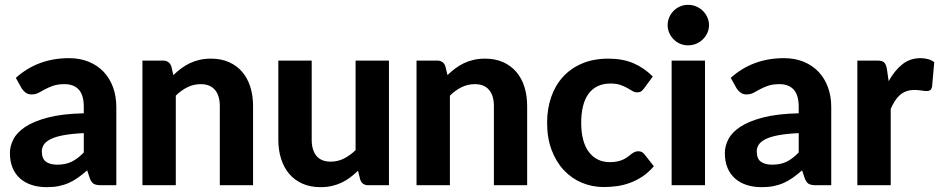

<svg xmlns="http://www.w3.org/2000/svg" viewBox="-20 -766 3886 794"><path d="M326.5 -215.5Q276 -213 242.5 -206.8Q209 -200.5 189.2 -190.5Q169.5 -180.5 161.2 -167.8Q153 -155 153 -140Q153 -110 169.8 -97.5Q186.5 -85 216.5 -85Q251 -85 276.2 -97.2Q301.5 -109.5 326.5 -135.5ZM45.5 -444Q91 -485 146 -505.2Q201 -525.5 265 -525.5Q311 -525.5 347.2 -510.5Q383.5 -495.5 408.8 -468.8Q434 -442 447.5 -405Q461 -368 461 -324V0H398Q378.5 0 368.2 -5.5Q358 -11 351.5 -28.5L340.5 -61.5Q321 -44.5 302.8 -31.5Q284.5 -18.5 265 -9.8Q245.5 -1 223.2 3.5Q201 8 173.5 8Q139.5 8 111.5 -1Q83.5 -10 63.2 -27.8Q43 -45.5 32 -72Q21 -98.5 21 -133Q21 -161.5 35.5 -190Q50 -218.5 85.2 -241.8Q120.5 -265 179.2 -280.2Q238 -295.5 326.5 -297.5V-324Q326.5 -372.5 306 -395.2Q285.5 -418 247 -418Q218.5 -418 199.5 -411.2Q180.5 -404.5 166.2 -396.8Q152 -389 139.5 -382.2Q127 -375.5 110.5 -375.5Q96 -375.5 86.2 -382.8Q76.5 -390 70 -400Z M697 -455.5Q712.5 -470.5 729.2 -483Q746 -495.5 764.8 -504.5Q783.5 -513.5 805.2 -518.5Q827 -523.5 852.5 -523.5Q894.5 -523.5 927 -509Q959.5 -494.5 981.8 -468.5Q1004 -442.5 1015.2 -406.5Q1026.5 -370.5 1026.5 -327.5V0H889V-327.5Q889 -370.5 869 -394.2Q849 -418 810 -418Q781 -418 755.5 -405.5Q730 -393 707 -370.5V0H569V-515.5H654Q680 -515.5 688.5 -491.5Z M1588.5 -515.5V0H1503.5Q1477 0 1469.5 -24L1460.5 -60Q1445 -45 1428.5 -32.5Q1412 -20 1393.2 -11Q1374.5 -2 1352.8 3Q1331 8 1305.5 8Q1263.5 8 1230.8 -6.5Q1198 -21 1176 -47Q1154 -73 1142.5 -109Q1131 -145 1131 -188V-515.5H1269V-188Q1269 -145 1288.8 -121.2Q1308.5 -97.5 1347.5 -97.5Q1376.5 -97.5 1402 -110.2Q1427.5 -123 1450.5 -145V-515.5Z M1830.5 -455.5Q1846 -470.5 1862.8 -483Q1879.5 -495.5 1898.2 -504.5Q1917 -513.5 1938.8 -518.5Q1960.5 -523.5 1986 -523.5Q2028 -523.5 2060.5 -509Q2093 -494.5 2115.2 -468.5Q2137.5 -442.5 2148.8 -406.5Q2160 -370.5 2160 -327.5V0H2022.5V-327.5Q2022.5 -370.5 2002.5 -394.2Q1982.5 -418 1943.5 -418Q1914.5 -418 1889 -405.5Q1863.5 -393 1840.5 -370.5V0H1702.5V-515.5H1787.5Q1813.5 -515.5 1822 -491.5Z M2643.5 -400.5Q2637.5 -392.5 2631.5 -388.2Q2625.5 -384 2614.5 -384Q2604.5 -384 2595.2 -389.8Q2586 -395.5 2574 -402.2Q2562 -409 2545.5 -414.8Q2529 -420.5 2504.5 -420.5Q2473.5 -420.5 2450.8 -409.2Q2428 -398 2413 -377Q2398 -356 2390.8 -326Q2383.5 -296 2383.5 -258.5Q2383.5 -179.5 2415.2 -137.5Q2447 -95.5 2502 -95.5Q2521 -95.5 2534.8 -98.8Q2548.5 -102 2558.8 -107Q2569 -112 2576.5 -118Q2584 -124 2590.8 -129Q2597.5 -134 2604.2 -137.2Q2611 -140.5 2619.5 -140.5Q2635.5 -140.5 2644.5 -128.5L2684 -78.5Q2662 -53 2637 -36.2Q2612 -19.5 2585.2 -9.8Q2558.5 0 2531 3.8Q2503.5 7.5 2476.5 7.5Q2429 7.5 2386.5 -10.2Q2344 -28 2312 -62Q2280 -96 2261.2 -145.5Q2242.5 -195 2242.5 -258.5Q2242.5 -315 2259 -363.5Q2275.5 -412 2307.5 -447.5Q2339.5 -483 2386.8 -503.2Q2434 -523.5 2496 -523.5Q2555 -523.5 2599.5 -504.5Q2644 -485.5 2679.5 -449.5Z M2895.5 -515.5V0H2757.5V-515.5ZM2912 -662Q2912 -644.5 2905 -629.5Q2898 -614.5 2886.2 -603Q2874.5 -591.5 2858.8 -585Q2843 -578.5 2825 -578.5Q2808 -578.5 2792.8 -585Q2777.5 -591.5 2766 -603Q2754.5 -614.5 2747.8 -629.5Q2741 -644.5 2741 -662Q2741 -679.5 2747.8 -694.8Q2754.5 -710 2766 -721.5Q2777.5 -733 2792.8 -739.5Q2808 -746 2825 -746Q2843 -746 2858.8 -739.5Q2874.5 -733 2886.2 -721.5Q2898 -710 2905 -694.8Q2912 -679.5 2912 -662Z M3283 -215.5Q3232.5 -213 3199 -206.8Q3165.5 -200.5 3145.8 -190.5Q3126 -180.5 3117.8 -167.8Q3109.5 -155 3109.5 -140Q3109.5 -110 3126.2 -97.5Q3143 -85 3173 -85Q3207.5 -85 3232.8 -97.2Q3258 -109.5 3283 -135.5ZM3002 -444Q3047.5 -485 3102.5 -505.2Q3157.5 -525.5 3221.5 -525.5Q3267.5 -525.5 3303.8 -510.5Q3340 -495.5 3365.2 -468.8Q3390.5 -442 3404 -405Q3417.5 -368 3417.5 -324V0H3354.5Q3335 0 3324.8 -5.5Q3314.5 -11 3308 -28.5L3297 -61.5Q3277.5 -44.5 3259.2 -31.5Q3241 -18.5 3221.5 -9.8Q3202 -1 3179.8 3.5Q3157.5 8 3130 8Q3096 8 3068 -1Q3040 -10 3019.8 -27.8Q2999.5 -45.5 2988.5 -72Q2977.5 -98.5 2977.5 -133Q2977.5 -161.5 2992 -190Q3006.5 -218.5 3041.8 -241.8Q3077 -265 3135.8 -280.2Q3194.5 -295.5 3283 -297.5V-324Q3283 -372.5 3262.5 -395.2Q3242 -418 3203.5 -418Q3175 -418 3156 -411.2Q3137 -404.5 3122.8 -396.8Q3108.5 -389 3096 -382.2Q3083.5 -375.5 3067 -375.5Q3052.5 -375.5 3042.8 -382.8Q3033 -390 3026.5 -400Z M3655 -430.5Q3679.5 -474.5 3711.5 -500Q3743.5 -525.5 3786.5 -525.5Q3821.5 -525.5 3843.5 -509L3834.5 -407Q3832 -397 3826.8 -393.2Q3821.5 -389.5 3812.5 -389.5Q3804.5 -389.5 3789.5 -391.8Q3774.5 -394 3761.5 -394Q3742.5 -394 3727.8 -388.5Q3713 -383 3701.5 -373Q3690 -363 3680.8 -348.5Q3671.5 -334 3663.5 -315.5V0H3525.5V-515.5H3607Q3628 -515.5 3636 -508Q3644 -500.5 3647.5 -482Z"/></svg>

Font: Lato 2
Style: Regular
Weight: 800
Designer: Lukasz Dziedzic with Adam Twardoch and Botio Nikoltchev
Foundry: tyPoland Lukasz Dziedzic
Version: Version 2.015; 2015-08-06; http://www.latofonts.com/